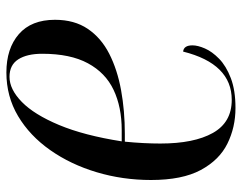

<svg xmlns="http://www.w3.org/2000/svg" viewBox="-100 -666 775 616"><g transform="rotate(90 288.0 -357.5)"><path d="M212 10Q135 10 89 -30Q43 -70 43 -146Q43 -208 72 -251Q101 -294 152 -320Q203 -346 269 -358Q335 -370 409 -370H434Q437 -400 438.5 -429Q440 -458 440 -484Q440 -592 406 -652.5Q372 -713 300 -713Q184 -713 145 -557Q125 -559 125 -587Q125 -604 135 -627Q145 -650 168 -672.5Q191 -695 230 -710Q269 -725 326 -725Q388 -725 440.5 -699Q493 -673 525 -613.5Q557 -554 557 -454Q557 -363 532 -279.5Q507 -196 461 -130.5Q415 -65 352 -27.5Q289 10 212 10ZM226 0Q266 0 306.5 -39.5Q347 -79 380.5 -159Q414 -239 433 -360H397Q323 -360 268 -334Q213 -308 182.5 -251.5Q152 -195 152 -105Q152 -56 170 -28Q188 0 226 0Z"/></g></svg>

Font: Noto Serif Display ExtraCondensed SemiBold
Style: Italic
Weight: 600
Width: 2
Italic angle: -12°
Designer: Monotype Design Team
Foundry: Monotype Imaging Inc.
Version: Version 2.009